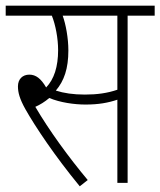

<svg xmlns="http://www.w3.org/2000/svg" viewBox="-20 -642 563 674"><path d="M428 -587H523V-622H0V-587H162C175 -555 184 -507 184 -466C184 -408 170 -364 142 -335C124 -366 106 -380 83 -380C59 -380 43 -364 43 -339C43 -317 49 -295 69 -259C104 -197 172 -95 260 12L288 -10C221 -90 152 -185 104 -267C120 -274 138 -285 153 -298C191 -282 241 -275 280 -275C326 -275 359 -281 392 -292V0H428ZM278 -310C237 -310 204 -315 176 -324C205 -358 220 -401 220 -465C220 -508 211 -557 200 -587H392V-327C357 -315 321 -310 278 -310Z"/></svg>

Font: Noto Sans Condensed ExtraLight
Style: Regular
Weight: 200
Width: 3
Designer: Monotype Design Team
Foundry: Monotype Imaging Inc.
Version: Version 2.013